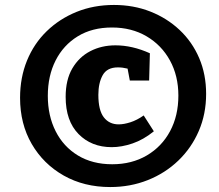

<svg xmlns="http://www.w3.org/2000/svg" viewBox="-20 -741 885 775"><path d="M425 14Q319 14 237 -32.5Q155 -79 108 -160Q61 -241 61 -346Q61 -428 89 -496.5Q117 -565 168.5 -615Q220 -665 289 -693Q358 -721 440 -721Q519 -721 586.5 -694.5Q654 -668 705 -620Q756 -572 784 -506.5Q812 -441 812 -362Q812 -281 782.5 -212.5Q753 -144 700 -93Q647 -42 576.5 -14Q506 14 425 14ZM433 -78Q512 -78 572.5 -113.5Q633 -149 666.5 -211.5Q700 -274 700 -355Q700 -435 666 -497Q632 -559 571.5 -594.5Q511 -630 432 -630Q352 -630 294 -594.5Q236 -559 204.5 -497Q173 -435 173 -354Q173 -274 204.5 -211.5Q236 -149 294.5 -113.5Q353 -78 433 -78ZM431 -147Q349 -147 297 -200Q245 -253 245 -350Q245 -419 272 -465Q299 -511 344.5 -534.5Q390 -558 446 -558Q514 -558 585 -526L582 -416H504L495 -464Q475 -469 456 -469Q412 -469 394.5 -437.5Q377 -406 377 -358Q377 -296 399 -267.5Q421 -239 459 -239Q480 -239 506.5 -247.5Q533 -256 560 -275L601 -211Q559 -177 515 -162Q471 -147 431 -147Z"/></svg>

Font: Bitter ExtraBold
Style: Italic
Weight: 800
Italic angle: -9°
Designer: Sol Matas, and Bitter project Authors
Foundry: Sol Matas
Version: Version 2.001